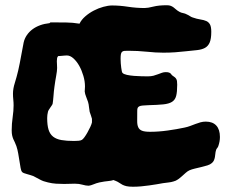

<svg xmlns="http://www.w3.org/2000/svg" viewBox="-20 -689 866 737"><path d="M817.9 -127.9Q816.4 -123.5 813.2 -120.1Q810.1 -116.7 809.1 -111.8Q807.1 -105.5 806.6 -98.9Q806.2 -92.3 804.9 -85.9Q803.7 -79.6 801.3 -73.7Q798.8 -67.9 793 -63Q787.1 -57.6 776.4 -54.2Q765.6 -50.8 753.2 -47.9Q740.7 -44.9 728.3 -42Q715.8 -39.1 707 -35.2Q699.7 -31.7 692.9 -25.6Q686 -19.5 678.7 -12.9Q671.4 -6.3 663.3 -0.5Q655.3 5.4 645 7.8Q637.2 10.3 626 11.5Q614.7 12.7 605 14.2Q595.2 16.1 581.8 18.3Q568.4 20.5 553 22.7Q537.6 24.9 521.5 26.4Q505.4 27.8 490.2 27.8Q474.6 27.8 465.3 25.6Q456.1 23.4 449.7 20Q443.4 16.6 437.5 12.5Q431.6 8.3 422.9 4.9L415 2Q410.6 3.9 405.8 4.6Q400.9 5.4 394.8 6.1Q388.7 6.8 380.6 7.8Q372.6 8.8 361.8 11.2Q349.1 14.2 338.9 18.6Q328.6 22.9 320.8 23.9Q309.6 23.9 296.6 20Q283.7 16.1 267.1 16.1Q257.3 16.1 247.1 16.6Q236.8 17.1 226.1 17.1Q210.4 17.1 195.1 16.1Q179.7 15.1 164.1 11.2Q146 7.3 133.8 0.5Q121.6 -6.3 107.9 -13.2Q102.5 -15.1 96.2 -17.1Q89.8 -19 83.5 -20.8Q77.1 -22.5 72 -24.4Q66.9 -26.4 64.9 -28.8Q61 -33.2 59.1 -44.4Q57.1 -55.7 54.9 -69.8Q52.7 -84 50 -99.4Q47.4 -114.7 43 -127.9Q40 -136.7 36.9 -142.8Q33.7 -148.9 31 -155.3Q28.3 -161.6 26.6 -169.4Q24.9 -177.2 24.9 -189Q24.9 -213.9 28.6 -239Q32.2 -264.2 32.2 -284.2Q32.2 -295.4 31 -306.9Q29.8 -318.4 29.8 -329.1Q29.8 -348.6 36.9 -370.8Q43.9 -393.1 49.8 -418Q56.6 -448.2 61 -473.9Q65.4 -499.5 70.8 -525.9Q74.2 -541 83 -554Q91.8 -566.9 104.5 -576.4Q117.2 -585.9 133.8 -592Q150.4 -598.1 169.9 -600.1Q170.9 -600.1 171.6 -601.6Q172.4 -603 174.8 -603Q204.1 -603 231.7 -602.8Q259.3 -602.5 285.2 -598.1Q292.5 -613.3 307.4 -626.2Q322.3 -639.2 340.1 -648.4Q357.9 -657.7 376.7 -662.8Q395.5 -668 410.2 -668Q439.5 -668 471.2 -663.1Q502.9 -658.2 535.2 -658.2Q547.4 -658.2 568.4 -663.6Q589.4 -668.9 620.1 -668.9Q629.9 -668.9 635.7 -666.5Q641.6 -664.1 646.5 -660.4Q651.4 -656.7 656.5 -652.1Q661.6 -647.5 669.9 -643.1Q675.3 -640.1 683.1 -638.7Q690.9 -637.2 696.8 -633.8Q703.6 -630.9 709 -627.2Q714.4 -623.5 719.2 -622.1Q735.8 -616.2 749.3 -614.3Q762.7 -612.3 772 -608.2Q781.2 -604 786.1 -595Q791 -585.9 791 -566.9Q791 -540 784.9 -525.9Q778.8 -511.7 766.6 -505.1Q754.4 -498.5 736.1 -496.6Q717.8 -494.6 693.8 -492.2Q672.9 -489.7 652.1 -488.3Q631.3 -486.8 606.9 -486.8Q578.1 -486.8 543.2 -490.5Q508.3 -494.1 473.1 -494.1Q463.9 -494.1 458 -493.7Q452.1 -493.2 448.7 -490.2Q445.3 -487.3 444.1 -481Q442.9 -474.6 442.9 -462.9Q442.9 -454.6 443.6 -445.8Q444.3 -437 445.3 -429.2Q446.3 -421.4 447.5 -416Q448.7 -410.6 450.2 -409.2Q454.6 -404.3 467 -401.6Q479.5 -398.9 494.6 -397.7Q509.8 -396.5 524.7 -396.2Q539.6 -396 548.8 -396Q560.1 -396 569.3 -398.4Q578.6 -400.9 586.7 -404.1Q594.7 -407.2 601.8 -409.7Q608.9 -412.1 616.2 -412.1Q624 -412.1 628.2 -410.6Q632.3 -409.2 634.8 -407Q637.2 -404.8 638.4 -402.6Q639.6 -400.4 642.1 -398.9Q647.9 -395 651.4 -392.1Q654.8 -389.2 656.7 -385.7Q658.7 -382.3 659.4 -377.2Q660.2 -372.1 660.2 -363.8Q660.2 -335.9 656.2 -320.8Q652.3 -305.7 640.4 -298.1Q628.4 -290.5 606.4 -288.3Q584.5 -286.1 548.8 -285.2Q535.6 -284.7 527.6 -283.9Q519.5 -283.2 514.9 -281Q510.3 -278.8 508.5 -274.9Q506.8 -271 506.8 -264.2Q506.8 -241.2 506.6 -225.8Q506.3 -210.4 510.5 -200.9Q514.6 -191.4 524.9 -187.3Q535.2 -183.1 556.2 -183.1Q588.4 -183.1 623.5 -188Q658.7 -192.9 688 -199.2Q700.2 -201.7 710.4 -205.6Q720.7 -209.5 730.2 -213.1Q739.7 -216.8 749.5 -219.5Q759.3 -222.2 770 -222.2Q796.4 -222.2 810.3 -207Q824.2 -191.9 824.2 -163.1Q824.2 -146 817.9 -127.9ZM324.2 -259.8Q322.3 -269 321.5 -278.6Q320.8 -288.1 317.9 -297.9Q314.9 -307.6 310.5 -317.9Q306.2 -328.1 305.2 -337.9Q305.2 -342.8 305.7 -347.2Q306.2 -351.6 306.2 -356.9Q306.2 -377 300 -397.9Q293.9 -418.9 284.2 -436.3Q274.4 -453.6 262 -464.8Q249.5 -476.1 236.8 -476.1Q232.4 -476.1 226.8 -475.6Q221.2 -475.1 216.1 -474.6Q210.9 -474.1 207.5 -473.9Q204.1 -473.6 204.1 -474.1Q200.2 -471.2 199.2 -466.1Q198.2 -460.9 198.2 -454.1Q198.2 -448.7 198.7 -442.1Q199.2 -435.5 199.2 -428.2Q199.2 -417 195.6 -397.5Q191.9 -377.9 189 -356Q187.5 -347.2 186.8 -338.1Q186 -329.1 185.3 -320.3Q184.6 -311.5 183.8 -304Q183.1 -296.4 182.1 -291Q181.6 -288.6 179 -284.7Q176.3 -280.8 173.1 -276.1Q169.9 -271.5 167.2 -267.1Q164.6 -262.7 164.1 -259.8Q161.1 -248 161.1 -235.8Q161.1 -208 166.5 -190.9Q171.9 -173.8 184.1 -164.3Q196.3 -154.8 215.8 -151.4Q235.4 -147.9 264.2 -147.9Q273.9 -147.9 281.7 -148.7Q289.6 -149.4 293.9 -151.9Q297.9 -153.8 304 -162.1Q310.1 -170.4 315.9 -180.9Q321.8 -191.4 326.7 -201.9Q331.5 -212.4 333 -219.2V-232.9Q331.5 -239.7 329.1 -245.6Q326.7 -251.5 324.2 -259.8Z"/></svg>

Font: Freckle Face
Style: Regular
Weight: 400
Designer: Astigmatic (AOETI)
Foundry: Astigmatic (AOETI)
Version: Version 1.000